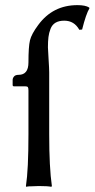

<svg xmlns="http://www.w3.org/2000/svg" viewBox="-20 -718 365 741"><path d="M169.9 -439V-200.2Q169.9 -70.8 180.2 0L178.2 2.9Q164.1 0 129.9 0Q114.3 0 102.1 1Q89.8 1 85.4 2L81.1 2.9L80.1 0Q89.8 -63 89.8 -200.2V-369.1Q89.8 -378.4 87.6 -381.6Q85.4 -384.8 78.1 -384.8H34.2Q28.8 -384.8 28.8 -390.1V-409.2Q28.8 -416.5 34.2 -422.9Q39.6 -429.2 51.8 -429.2Q89.8 -429.2 89.8 -477.1Q89.8 -538.1 95.7 -562.5Q101.6 -586.9 127.9 -622.1Q184.1 -698.2 278.8 -698.2Q309.6 -698.2 324.2 -689L325.2 -686Q312 -664.1 296.9 -604L286.1 -603Q266.6 -638.2 228 -638.2Q207.5 -638.2 194.3 -630.4Q181.2 -622.6 175 -606.7Q168.9 -590.8 167 -575Q165 -559.1 165 -535.2Q165 -526.9 167.5 -489.7Q169.9 -452.6 169.9 -439Z"/></svg>

Font: Linux Biolinum
Style: Regular
Weight: 400
Designer: Philipp H. Poll
Foundry: Philipp H. Poll
Version: Version 0.6.4